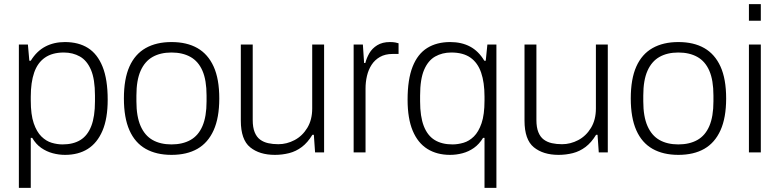

<svg xmlns="http://www.w3.org/2000/svg" viewBox="-20 -743 3801 936"><path d="M72 173V-526H116L123 -447H130Q159 -494 201 -516Q243 -538 296 -538Q363 -538 409 -509Q455 -480 480 -418Q505 -356 505 -257Q505 -165 479.5 -105.5Q454 -46 408 -17Q362 12 297 12Q267 12 237 4Q207 -4 181 -22Q155 -40 137 -71H130V173ZM285 -39Q337 -39 372 -60.5Q407 -82 425 -128.5Q443 -175 443 -249V-277Q443 -357 423.5 -402.5Q404 -448 369.5 -467.5Q335 -487 291 -487Q235 -487 199 -462Q163 -437 146.5 -389Q130 -341 130 -272V-253Q130 -184 144.5 -142Q159 -100 182 -77.5Q205 -55 232 -47Q259 -39 285 -39Z M816 12Q742 12 690 -17.5Q638 -47 611 -108Q584 -169 584 -263Q584 -358 611 -418.5Q638 -479 690 -508.5Q742 -538 816 -538Q891 -538 942.5 -508.5Q994 -479 1021.5 -418.5Q1049 -358 1049 -263Q1049 -169 1021.5 -108Q994 -47 942.5 -17.5Q891 12 816 12ZM816 -39Q870 -39 908.5 -60.5Q947 -82 967 -128.5Q987 -175 987 -249V-277Q987 -352 967 -398Q947 -444 908.5 -465.5Q870 -487 816 -487Q762 -487 724 -465.5Q686 -444 665.5 -398Q645 -352 645 -277V-249Q645 -175 665.5 -128.5Q686 -82 724 -60.5Q762 -39 816 -39Z M1320 12Q1245 12 1199.5 -25Q1154 -62 1154 -155V-526H1212V-158Q1212 -122 1221.5 -98.5Q1231 -75 1248 -62.5Q1265 -50 1287.5 -45Q1310 -40 1337 -40Q1378 -40 1416 -60Q1454 -80 1478 -119.5Q1502 -159 1502 -214V-526H1560V0H1516L1510 -86H1503Q1480 -48 1451.5 -26.5Q1423 -5 1389.5 3.5Q1356 12 1320 12Z M1704 0V-526H1749L1755 -436H1761Q1767 -460 1780.5 -483.5Q1794 -507 1819 -522.5Q1844 -538 1881 -538Q1896 -538 1907 -536Q1918 -534 1923 -532V-480H1894Q1858 -480 1832.5 -465.5Q1807 -451 1791.5 -427Q1776 -403 1769 -373Q1762 -343 1762 -312V0Z M2342 173V-71H2335Q2316 -40 2290.5 -22Q2265 -4 2235 4Q2205 12 2174 12Q2110 12 2063.5 -17Q2017 -46 1992 -105.5Q1967 -165 1967 -257Q1967 -356 1991.5 -418Q2016 -480 2062.5 -509Q2109 -538 2175 -538Q2230 -538 2271.5 -516Q2313 -494 2341 -447H2348L2356 -526H2400V173ZM2186 -39Q2212 -39 2239.5 -47Q2267 -55 2290 -77.5Q2313 -100 2327.5 -142Q2342 -184 2342 -253V-272Q2342 -341 2325.5 -389Q2309 -437 2273.5 -462Q2238 -487 2180 -487Q2136 -487 2101.5 -467.5Q2067 -448 2047.5 -402.5Q2028 -357 2028 -277V-249Q2028 -175 2046 -128.5Q2064 -82 2099 -60.5Q2134 -39 2186 -39Z M2703 12Q2628 12 2582.5 -25Q2537 -62 2537 -155V-526H2595V-158Q2595 -122 2604.5 -98.5Q2614 -75 2631 -62.5Q2648 -50 2670.5 -45Q2693 -40 2720 -40Q2761 -40 2799 -60Q2837 -80 2861 -119.5Q2885 -159 2885 -214V-526H2943V0H2899L2893 -86H2886Q2863 -48 2834.5 -26.5Q2806 -5 2772.5 3.5Q2739 12 2703 12Z M3287 12Q3213 12 3161 -17.5Q3109 -47 3082 -108Q3055 -169 3055 -263Q3055 -358 3082 -418.5Q3109 -479 3161 -508.5Q3213 -538 3287 -538Q3362 -538 3413.5 -508.5Q3465 -479 3492.5 -418.5Q3520 -358 3520 -263Q3520 -169 3492.5 -108Q3465 -47 3413.5 -17.5Q3362 12 3287 12ZM3287 -39Q3341 -39 3379.5 -60.5Q3418 -82 3438 -128.5Q3458 -175 3458 -249V-277Q3458 -352 3438 -398Q3418 -444 3379.5 -465.5Q3341 -487 3287 -487Q3233 -487 3195 -465.5Q3157 -444 3136.5 -398Q3116 -352 3116 -277V-249Q3116 -175 3136.5 -128.5Q3157 -82 3195 -60.5Q3233 -39 3287 -39Z M3631 -642V-723H3689V-642ZM3631 0V-526H3689V0Z"/></svg>

Font: Archivo SemiBold ExtraLight
Style: Regular
Weight: 250
Version: Version 2.001